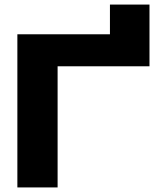

<svg xmlns="http://www.w3.org/2000/svg" viewBox="-20 -820 714 840"><path d="M56 0H232V-530H634V-800H461V-670H56Z"/></svg>

Font: LT Wave Black
Style: Regular
Weight: 900
Designer: Daniel Lyons
Version: Version 2.5 (Glyphs App)